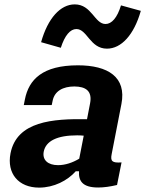

<svg xmlns="http://www.w3.org/2000/svg" viewBox="-20 -844 662 876"><path d="M335.5 -546C175 -546 111.5 -482 93.5 -390L88.5 -364.5H216L220 -383.5C228.5 -428.5 267.5 -449.5 319.5 -449.5C370 -449 402 -430 391 -372.5L377 -300C220.5 -303 56.5 -290.5 28 -144.5C10 -52.5 64.5 12 158.5 12C226 12 288 -20 325.5 -62.5H340.5C338 -19 355.5 11.5 428 11.5C454 11.5 482.5 7.5 514 0L534.5 -103C491.5 -100 483 -108.5 489.5 -141L534 -369.5C558 -492.5 472.5 -546 335.5 -546ZM321 -824C255.5 -824 198 -760.5 167.5 -651.5L257.5 -626C275.5 -682.5 300.5 -711.5 328.5 -711.5C378 -711.5 390.5 -622 468 -622C533.5 -622 591.5 -685 622.5 -794.5L532 -819.5C515 -763 489.5 -734.5 461.5 -734.5C411.5 -734.5 398.5 -824 321 -824ZM179.5 -152C189 -201 241 -226.5 332 -226.5C342.5 -226.5 352.5 -226 362 -225L341.5 -120C311.5 -102 278 -90.5 245 -90.5C198 -90.5 172.5 -114.5 179.5 -152Z"/></svg>

Font: Monaspace Neon
Style: Bold Italic
Weight: 700
Italic angle: -11°
Designer: Riley Cran & the Lettermatic Team
Foundry: Lettermatic
Version: Version 1.200 (Monaspace Neon)